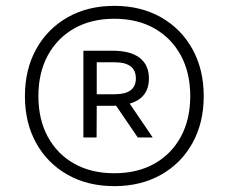

<svg xmlns="http://www.w3.org/2000/svg" viewBox="-20 -769 780 655"><path d="M370 -134Q279.5 -134 210.8 -172.8Q142 -211.5 103.5 -280.8Q65 -350 65 -441Q65 -532 103.5 -601.5Q142 -671 210.8 -710Q279.5 -749 370 -749Q460.5 -749 529.2 -710Q598 -671 636.5 -601.5Q675 -532 675 -441Q675 -350 636.5 -280.8Q598 -211.5 529.2 -172.8Q460.5 -134 370 -134ZM370 -178Q448.5 -178 506.5 -210.5Q564.5 -243 596.8 -302.2Q629 -361.5 629 -441Q629 -521 596.8 -580.2Q564.5 -639.5 506.5 -672.2Q448.5 -705 370 -705Q291.5 -705 233.5 -672.2Q175.5 -639.5 143.2 -580.2Q111 -521 111 -441Q111 -361.5 143.2 -302.2Q175.5 -243 233.5 -210.5Q291.5 -178 370 -178ZM264.5 -300V-596H363.5Q425.5 -596 456.8 -571.5Q488 -547 488 -501.5Q488 -434.5 422.5 -415.5L501 -300H450L376 -408.5Q370 -408 363.5 -408H310L309.5 -300ZM310 -447.5H371.5Q443.5 -447.5 443.5 -501.5Q443.5 -556.5 371.5 -556.5H310Z"/></svg>

Font: Encode Sans Semi Condensed
Style: Regular
Weight: 400
Width: 4
Designer: Multiple Designers
Foundry: Impallari Type
Version: Version 3.000; ttfautohint (v1.8.3) -l 8 -r 50 -G 200 -x 14 